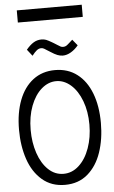

<svg xmlns="http://www.w3.org/2000/svg" viewBox="-71 -1188 741 1243"><g transform="rotate(-5 300.0 -566.0)"><path d="M34 -369.5Q34 -479 65.5 -561.5Q97 -644 156.8 -689.5Q216.5 -735 299.5 -735Q382.5 -735 442.5 -689.5Q502.5 -644 534.2 -561.2Q566 -478.5 566 -368.5Q566 -263.5 536.8 -177.5Q507.5 -91.5 447.8 -40.2Q388 11 300.5 11Q212.5 11 152.5 -40.5Q92.5 -92 63.2 -178.2Q34 -264.5 34 -369.5ZM491 -364.5Q491 -450 465.2 -518.2Q439.5 -586.5 395.8 -624.8Q352 -663 301 -663Q249.5 -663 205.5 -625Q161.5 -587 135.2 -518.2Q109 -449.5 109 -362Q109 -280.5 132.2 -211.5Q155.5 -142.5 198.2 -101.8Q241 -61 297 -61Q353 -61 397.2 -101.8Q441.5 -142.5 466.2 -212Q491 -281.5 491 -364.5ZM280 -855Q250 -874.5 241.2 -879.2Q232.5 -884 223 -884Q207.5 -884 194 -873.2Q180.5 -862.5 163 -840L130 -882Q154 -911 177.5 -925.5Q201 -940 229 -940Q246.5 -940 259.8 -934.8Q273 -929.5 294.5 -917L308 -909Q319 -902.5 329.5 -895.5Q343 -886.5 350 -883.2Q357 -880 366 -880Q378 -880 386.5 -885.5Q395 -891 409 -904Q418 -913 428 -921L460 -882Q439 -856 412 -840Q385 -824 359 -824Q341.5 -824 323.8 -831Q306 -838 280 -855ZM87 -1141.5H509V-1062.5H87Z"/></g></svg>

Font: JuliaMono Light
Style: Regular
Weight: 300
Monospace: yes
Designer: cormullion
Foundry: corm
Version: Version 0.054; ttfautohint (v1.8.4)